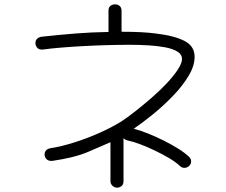

<svg xmlns="http://www.w3.org/2000/svg" viewBox="-20 -728 1040 883"><path d="M518 135Q507 135 497.5 126.5Q488 118 488 105V-74Q451 -58 387.5 -30.5Q324 -3 220 12Q202 13 193.5 3.5Q185 -6 185 -17Q185 -40 210 -46Q262 -54 322 -73Q382 -92 440 -118Q498 -144 542 -172Q569 -190 604.5 -218Q640 -246 677.5 -278.5Q715 -311 746.5 -344.5Q778 -378 797.5 -407.5Q817 -437 817 -457Q817 -478 795.5 -491Q774 -504 739 -510.5Q704 -517 662 -519.5Q620 -522 578 -522Q530 -522 474.5 -520.5Q419 -519 363.5 -516Q308 -513 259.5 -509Q211 -505 176 -500Q159 -499 151 -508.5Q143 -518 143 -530Q143 -553 170 -559Q253 -568 328 -574Q403 -580 479 -581V-679Q479 -695 488.5 -701.5Q498 -708 509 -708Q523 -708 531 -700Q539 -692 539 -679V-582Q588 -582 627 -580Q666 -578 696 -574Q781 -564 828 -540Q875 -516 875 -467Q875 -425 847 -378.5Q819 -332 775 -286.5Q731 -241 683 -202Q635 -163 595 -136Q623 -129 659.5 -114.5Q696 -100 733 -81.5Q770 -63 801 -43.5Q832 -24 850 -6Q859 3 859 14Q859 26 850 35Q840 44 828 44Q816 44 807 35Q788 17 757.5 -1Q727 -19 692.5 -35.5Q658 -52 625 -64.5Q592 -77 567 -82Q554 -85 548 -93V105Q548 121 538.5 128Q529 135 518 135Z"/></svg>

Font: Hachi Maru Pop
Style: Regular
Weight: 400
Designer: Nontynet
Foundry: Nontynet
Version: Version 1.300